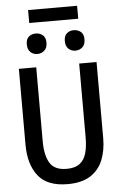

<svg xmlns="http://www.w3.org/2000/svg" viewBox="-67 -1111 735 1167"><g transform="rotate(-5 300.0 -527.5)"><path d="M298 10Q174 10 118.5 -60.5Q63 -131 63 -251V-714H169V-262Q169 -177 197.5 -130Q226 -83 300 -83Q352 -83 380.5 -105.5Q409 -128 420 -168.5Q431 -209 431 -263V-714H537V-250Q537 -174 513 -115.5Q489 -57 436.5 -23.5Q384 10 298 10ZM415 -794Q391 -794 373.5 -810Q356 -826 356 -858Q356 -890 373.5 -904.5Q391 -919 415 -919Q440 -919 458 -904.5Q476 -890 476 -858Q476 -826 458 -810Q440 -794 415 -794ZM183 -794Q159 -794 141.5 -810Q124 -826 124 -858Q124 -890 141.5 -904.5Q159 -919 183 -919Q208 -919 226 -904.5Q244 -890 244 -858Q244 -826 226 -810Q208 -794 183 -794ZM150 -986V-1065H449V-986Z"/></g></svg>

Font: Noto Sans Mono Medium
Style: Regular
Weight: 500
Designer: Monotype Design Team
Foundry: Monotype Imaging Inc.
Version: Version 2.014